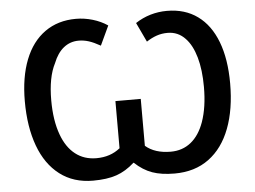

<svg xmlns="http://www.w3.org/2000/svg" viewBox="-52 -790 1151 866"><g transform="rotate(-5 524.0 -357.0)"><path d="M59.6 -373.5Q59.6 -482.4 90.6 -561.3Q121.6 -640.1 180.7 -682.1Q239.7 -724.1 321.3 -724.1Q359.4 -724.1 396.7 -713.1Q434.1 -702.1 464.4 -681.6L423.3 -593.8Q393.1 -610.8 370.6 -617.9Q348.1 -625 325.2 -625Q286.6 -625 257.3 -601.6Q228 -578.1 210.4 -533.2Q178.7 -472.2 178.7 -367.7Q178.7 -276.4 202.6 -211.4Q224.1 -152.3 263.9 -121.1Q303.7 -89.8 359.4 -89.8Q422.9 -89.8 466.8 -125.5V-338.9H581.5V-126.5Q624 -89.8 695.8 -89.8Q749 -89.8 787.4 -120.6Q825.7 -151.4 846.7 -210Q870.1 -275.9 870.1 -367.7Q870.1 -445.3 854 -502Q837.9 -558.6 808.1 -589.8Q775.4 -625 727.5 -625Q701.7 -625 678.7 -617.2Q655.8 -609.4 631.8 -593.8L590.3 -681.6Q622.1 -702.6 658.4 -713.4Q694.8 -724.1 733.4 -724.1Q814.5 -724.1 871.8 -682.6Q929.2 -641.1 959.2 -562.5Q989.3 -483.9 989.3 -373.5Q989.3 -256.3 956.5 -170.2Q923.8 -84 860.1 -37.1Q796.4 9.8 705.1 9.8Q645 9.8 603.8 -4.9Q562.5 -19.5 524.9 -54.7H523.4Q484.4 -19.5 441.7 -4.9Q398.9 9.8 335.4 9.8Q247.1 9.8 185.1 -37.6Q123 -85 91.3 -171.4Q59.6 -257.8 59.6 -373.5Z"/></g></svg>

Font: Viking Open Sans Light
Style: Bold
Weight: 600
Foundry: Ascender Corporation
Version: Version 2.001